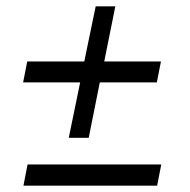

<svg xmlns="http://www.w3.org/2000/svg" viewBox="-20 -613 600 606"><path d="M197 -178 233 -353H53L66 -419H246L282 -593H344L309 -419H488L475 -353H295L260 -178ZM67 -94H489L476 -27H54Z"/></svg>

Font: Gontserrat
Style: Italic
Weight: 400
Italic angle: -11.3°
Designer: Julieta Ulanovsky
Foundry: Julieta Ulanovsky
Version: Version 6.001